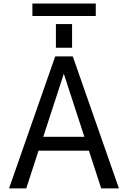

<svg xmlns="http://www.w3.org/2000/svg" viewBox="-20 -1046 704 1068"><path d="M474.6 -208H194.3L126 2H30.3L287.1 -732.4H384.8L641.6 2H543ZM160.2 -957V-1026.4H512.7V-957ZM291 -780.3V-912.1H380.9V-780.3ZM335 -635.7 220.7 -285.2H449.2Z"/></svg>

Font: irohakakuC Regular
Style: Regular
Weight: 400
Designer: [Source Han Sans]
Ryoko NISHIZUKA Ë•øÂ°öÊ∂ºÂ≠ê (kana & ideographs); Paul D. Hunt (Latin, Greek & Cyrillic); Wenlong ZHAN
Version: Version 1.001.20160904